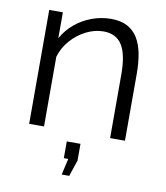

<svg xmlns="http://www.w3.org/2000/svg" viewBox="-82 -598 747 865"><g transform="rotate(10 291.5 -165.5)"><path d="M513.1 0H445.1V-291.1Q445.1 -382.9 417.9 -425.6Q390.6 -468.2 333.3 -468.2Q293.2 -468.2 254.1 -448.6Q215.1 -429 185.4 -395.5Q155.7 -362.1 142.8 -318.8V0H74.8V-521.1H137.2V-402.6Q158.5 -441.1 192.3 -469.6Q226.2 -498.1 269 -513.9Q311.7 -529.8 357.7 -529.8Q401.2 -529.8 431.3 -513.9Q461.3 -498 479.3 -468.6Q497.2 -439.3 505.2 -397.8Q513.1 -356.4 513.1 -305.2ZM258.8 199.5 275.8 125.2H255.5V48.6H318.2V125.2L293.2 199.5Z"/></g></svg>

Font: Raleway Thin
Style: Regular
Weight: 100
Designer: Matt McInerney, Pablo Impallari, Rodrigo Fuenzalida
Foundry: Matt McInerney, Pablo Impallari, Rodrigo Fuenzalida
Version: Version 4.026